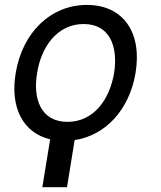

<svg xmlns="http://www.w3.org/2000/svg" viewBox="-20 -573 669 796"><path d="M259.9 -67.8C150.2 -67.8 115.4 -161.9 133.9 -270.2C150.6 -378.2 217 -473.4 326.7 -473.4C436.8 -473.4 469.8 -378.2 453.1 -270.2C434.7 -161.9 369.7 -67.8 259.9 -67.8ZM45.1 -270.2C20.6 -125 77.1 -21.7 187.9 4.6L155.5 203.1H257.8L289.4 7.8C417.6 -11.4 516.3 -117.9 541.9 -270.2C570.3 -440 489.3 -552.6 340.2 -552.6C191.4 -552.6 73.2 -440 45.1 -270.2Z"/></svg>

Font: Margiela Sans Text
Style: Italic
Weight: 400
Italic angle: -9.39999°
Designer: Stefan Endress, Andreas Faust
Version: Version 1.100;FEAKit 1.0